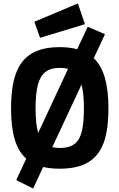

<svg xmlns="http://www.w3.org/2000/svg" viewBox="-20 -965 692 1112"><path d="M608 -337Q608 -217 581.5 -141Q555 -65 493 -26.5Q431 12 326 12Q270 12 230 2L172 127L74 78L132 -46Q86 -87 65 -158.5Q44 -230 44 -337Q44 -460 71.5 -537.5Q99 -615 161 -653.5Q223 -692 326 -692Q383 -692 427 -680L488 -810L588 -767L523 -628Q567 -586 587.5 -514Q608 -442 608 -337ZM201 -195 374 -566Q353 -572 326 -572Q273 -572 242.5 -547.5Q212 -523 199 -472.5Q186 -422 186 -337Q186 -245 201 -195ZM466 -337Q466 -426 452 -475L283 -113Q305 -108 326 -108Q380 -108 410.5 -130.5Q441 -153 453.5 -202.5Q466 -252 466 -337ZM179 -839 431 -945 472 -825 212 -746Z"/></svg>

Font: Cairo
Style: Bold
Weight: 700
Designer: Mohamed Gaber
Foundry: Kief Type Foundry
Version: Version 2.100